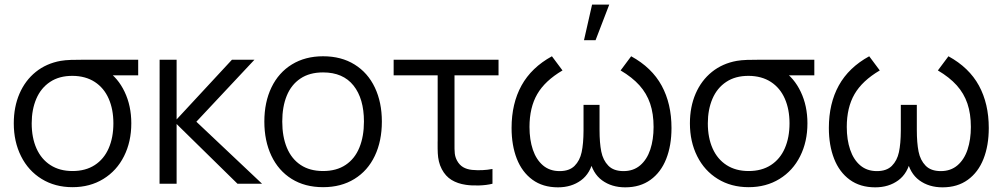

<svg xmlns="http://www.w3.org/2000/svg" viewBox="-20 -800 4366 836"><path d="M295.7 15Q219.5 15 161.4 -20.8Q103.3 -56.5 71.7 -119.8Q40 -183 40 -263Q40 -334.5 64.8 -392.1Q89.7 -449.7 135.7 -486.8Q181.7 -523.8 244.3 -535Q263.3 -538.3 289.1 -539.2Q314.8 -540 349 -540H581.7V-472H419.7L444 -493.3Q493.5 -461.2 522.6 -400.2Q551.7 -339.2 551.7 -263Q551.7 -182.8 519.9 -119.7Q488.2 -56.5 430 -20.8Q371.8 15 295.7 15ZM295.7 -55.3Q352.7 -55.3 392.8 -81.4Q432.8 -107.5 453.2 -154.3Q473.7 -201.2 473.7 -263Q473.7 -324 453.2 -370.5Q432.8 -417 392.7 -443.2Q352.5 -469.3 295.7 -469.7Q238 -470 198 -443.3Q158 -416.7 138 -369.7Q118 -322.7 118 -263Q118 -200.3 138.9 -153.5Q159.8 -106.7 199.8 -81Q239.8 -55.3 295.7 -55.3Z M674.7 0 675 -540H749V-280L990 -540H1088L835 -270L1121 0H1014L749 -260V0Z M1386.7 15Q1307.5 15 1249.8 -21.1Q1192.2 -57.2 1161.6 -121.9Q1131 -186.7 1131 -270.7Q1131 -355.2 1162.1 -419.6Q1193.2 -484 1251.1 -519.5Q1309 -555 1386.7 -555Q1466.2 -555 1523.9 -519.1Q1581.7 -483.2 1612.2 -418.8Q1642.7 -354.5 1642.7 -270.7Q1642.7 -185.7 1611.9 -121.1Q1581.2 -56.5 1523.2 -20.8Q1465.3 15 1386.7 15ZM1386.7 -55.3Q1445.2 -55.3 1485.1 -82.1Q1525 -108.8 1544.8 -157.4Q1564.7 -206 1564.7 -270.7Q1564.7 -370.5 1519.2 -427.6Q1473.7 -484.7 1386.7 -484.7Q1327.5 -484.7 1287.8 -457.8Q1248 -431 1228.5 -383Q1209 -335 1209 -270.7Q1209 -205 1229.2 -156.5Q1249.5 -108 1289.2 -81.7Q1329 -55.3 1386.7 -55.3Z M2008.3 4.7Q1972.3 -0.5 1946.2 -16.5Q1920 -32.5 1903.7 -63.3Q1895 -80 1891 -97.4Q1887 -114.8 1886.2 -132.3Q1885.3 -149.8 1885.5 -180Q1885.7 -183.8 1885.7 -187.8Q1885.7 -191.7 1885.7 -195.7V-472H1694V-540H2150.7V-472H1959V-198.3V-179.2Q1958.5 -148.5 1960.2 -132Q1962 -115.5 1970 -100.7Q1980.3 -81.8 1996.3 -72.3Q2012.3 -62.8 2035 -60.3Q2080.7 -56 2124.3 -64.3V0Q2098.5 6.5 2066 7.5Q2033.5 8.5 2008.3 4.7Z M2558 -780 2522.8 -625H2573.2L2632.8 -780ZM2409.5 15.7Q2343.7 15.7 2298.3 -17.5Q2253 -50.7 2230.2 -108.9Q2207.5 -167.2 2207.5 -243Q2207.5 -349.3 2250.8 -427.8Q2294.2 -506.2 2383.2 -555L2429.2 -493.3Q2352.8 -448.3 2319.2 -390.1Q2285.5 -331.8 2285.5 -247.3Q2285.5 -191.5 2300.2 -148.1Q2315 -104.7 2344.3 -79.8Q2373.7 -55 2416.5 -55Q2459 -55 2481.8 -77.8Q2504.7 -100.7 2512.6 -137.5Q2520.5 -174.3 2520.8 -230.5V-234.7V-343.3H2590.5V-234.7Q2590.5 -177.5 2598.1 -139.9Q2605.7 -102.3 2628.7 -78.7Q2651.7 -55 2694.8 -55Q2738.2 -55 2767.7 -80.3Q2797.2 -105.7 2811.5 -149.1Q2825.8 -192.5 2825.8 -247.3Q2825.8 -304.7 2810.8 -349Q2795.8 -393.3 2764.3 -428.4Q2732.8 -463.5 2682.2 -493.3L2728.2 -555Q2818.2 -505.7 2861 -427.1Q2903.8 -348.5 2903.8 -242.7Q2903.8 -166.3 2880.8 -108.1Q2857.8 -49.8 2812.5 -17.1Q2767.2 15.7 2702.5 15.7Q2643.2 15.7 2601.5 -14.8Q2559.8 -45.3 2547.2 -108H2564.2Q2551.5 -45.3 2509.8 -14.8Q2468.2 15.7 2409.5 15.7Z M3239.7 15Q3163.5 15 3105.4 -20.8Q3047.3 -56.5 3015.7 -119.8Q2984 -183 2984 -263Q2984 -334.5 3008.8 -392.1Q3033.7 -449.7 3079.7 -486.8Q3125.7 -523.8 3188.3 -535Q3207.3 -538.3 3233.1 -539.2Q3258.8 -540 3293 -540H3525.7V-472H3363.7L3388 -493.3Q3437.5 -461.2 3466.6 -400.2Q3495.7 -339.2 3495.7 -263Q3495.7 -182.8 3463.9 -119.7Q3432.2 -56.5 3374 -20.8Q3315.8 15 3239.7 15ZM3239.7 -55.3Q3296.7 -55.3 3336.8 -81.4Q3376.8 -107.5 3397.2 -154.3Q3417.7 -201.2 3417.7 -263Q3417.7 -324 3397.2 -370.5Q3376.8 -417 3336.7 -443.2Q3296.5 -469.3 3239.7 -469.7Q3182 -470 3142 -443.3Q3102 -416.7 3082 -369.7Q3062 -322.7 3062 -263Q3062 -200.3 3082.9 -153.5Q3103.8 -106.7 3143.8 -81Q3183.8 -55.3 3239.7 -55.3Z M3791 15.7Q3725.2 15.7 3679.8 -17.5Q3634.5 -50.7 3611.8 -108.9Q3589 -167.2 3589 -243Q3589 -349.3 3632.3 -427.8Q3675.7 -506.2 3764.7 -555L3810.7 -493.3Q3734.3 -448.3 3700.7 -390.1Q3667 -331.8 3667 -247.3Q3667 -191.5 3681.8 -148.1Q3696.5 -104.7 3725.8 -79.8Q3755.2 -55 3798 -55Q3840.5 -55 3863.3 -77.8Q3886.2 -100.7 3894.1 -137.5Q3902 -174.3 3902.3 -230.5V-234.7V-343.3H3972V-234.7Q3972 -177.5 3979.6 -139.9Q3987.2 -102.3 4010.2 -78.7Q4033.2 -55 4076.3 -55Q4119.7 -55 4149.2 -80.3Q4178.7 -105.7 4193 -149.1Q4207.3 -192.5 4207.3 -247.3Q4207.3 -304.7 4192.3 -349Q4177.3 -393.3 4145.8 -428.4Q4114.3 -463.5 4063.7 -493.3L4109.7 -555Q4199.7 -505.7 4242.5 -427.1Q4285.3 -348.5 4285.3 -242.7Q4285.3 -166.3 4262.3 -108.1Q4239.3 -49.8 4194 -17.1Q4148.7 15.7 4084 15.7Q4024.7 15.7 3983 -14.8Q3941.3 -45.3 3928.7 -108H3945.7Q3933 -45.3 3891.3 -14.8Q3849.7 15.7 3791 15.7Z"/></svg>

Font: Hauora
Style: Regular
Weight: 400
Designer: Wayne Shih
Foundry: WCYS
Version: Version 1.001